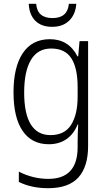

<svg xmlns="http://www.w3.org/2000/svg" viewBox="-20 -748 561 1009"><path d="M387 -452H391L398 -532H443V19Q443 128 392 184.5Q341 241 233 241Q145 241 79 208V154Q153 192 234 192Q388 192 388 25V-6Q388 -48 391 -94H388Q368 -44 329.5 -17Q291 10 236 10Q147 10 99 -60Q51 -130 51 -263Q51 -396 100 -469Q149 -542 242 -542Q341 -542 387 -452ZM107 -262Q107 -150 142 -94Q177 -38 245 -38Q320 -38 354 -92.5Q388 -147 388 -240V-290Q388 -390 355 -441.5Q322 -493 249 -493Q178 -493 142.5 -433Q107 -373 107 -262ZM254 -607Q198 -607 166 -638.5Q134 -670 131 -728H170Q176 -653 256 -653Q335 -653 342 -728H381Q377 -672 343.5 -639.5Q310 -607 254 -607Z"/></svg>

Font: Noto Sans UI NarrowLight
Style: Regular
Weight: 300
Width: 4
Designer: Monotype Design Team
Foundry: Monotype Imaging Inc.
Version: Version 1.001